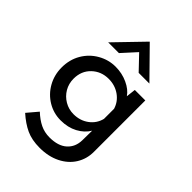

<svg xmlns="http://www.w3.org/2000/svg" viewBox="-250 -782 1100 1100"><g transform="rotate(45 299.5 -232.0)"><path d="M517.6 -414.1V2.9Q517.6 59.6 488.8 106Q460 152.3 406.2 179.2Q352.5 206.1 281.2 206.1Q217.8 206.1 172.4 185.1Q127 164.1 81.1 123L135.7 58.6Q169.9 90.8 204.1 107.4Q238.3 124 279.3 124Q348.6 124 385.7 90.8Q422.9 57.6 423.8 2L424.8 -76.2Q401.4 -37.1 357.4 -13.7Q313.5 9.8 254.9 9.8Q198.2 9.8 149.9 -19Q101.6 -47.9 73.2 -98.1Q44.9 -148.4 44.9 -209Q44.9 -272.5 74.2 -322.8Q103.5 -373 153.8 -401.9Q204.1 -430.7 260.7 -430.7Q313.5 -430.7 358.9 -409.7Q404.3 -388.7 425.8 -356.4L432.6 -414.1ZM424.8 -171.9V-253.9Q411.1 -298.8 372.1 -326.2Q333 -353.5 282.2 -353.5Q221.7 -353.5 180.2 -314Q138.7 -274.4 138.7 -211.9Q138.7 -171.9 157.7 -139.2Q176.8 -106.4 210 -86.9Q243.2 -67.4 282.2 -67.4Q335 -67.4 374 -96.2Q413.1 -125 424.8 -171.9ZM378.9 -499 296.9 -585 218.8 -499H131.8L296.9 -669.9H297.9L465.8 -499Z"/></g></svg>

Font: Josefin Sans CFJ
Style: Regular
Weight: 400
Designer: Santiago Orozco
Foundry: Typemade
Version: Version 2.000